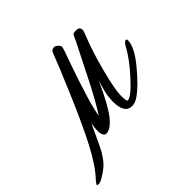

<svg xmlns="http://www.w3.org/2000/svg" viewBox="-256 -553 832 832"><g transform="rotate(-45 160.0 -136.5)"><path d="M63 -67.9C59.7 -50.9 58.1 -36.6 58.1 -24.9C58.1 -2.1 64.6 9.6 77.6 10.3C94.9 10.3 114.2 -2.8 135.5 -29.1C156.8 -55.3 183.4 -103.4 215.3 -173.3L204.1 -133.8C197.6 -111 194.5 -88.9 194.8 -67.4C194.8 -19.9 209.5 4.2 238.8 4.9C249.2 4.9 260.1 2 271.5 -3.9L281.2 -10.3C307.3 -28.2 338.5 -59.1 374.8 -103C411.1 -147 429.2 -182.6 429.2 -210C428.9 -214.5 427.1 -217.1 423.8 -217.8C417.3 -217.4 410.5 -210.8 403.3 -197.8C386.1 -164.9 358.8 -128 321.5 -87.2C284.3 -46.3 258.5 -25.9 244.1 -25.9C239.9 -26.2 237.7 -38.1 237.5 -61.5C237.4 -85 245.6 -128.7 262.2 -192.9C278.8 -257 296.7 -312.2 315.9 -358.4C320.1 -368.5 322.3 -376.1 322.3 -381.3C321.3 -393.4 314.6 -399.4 302.2 -399.4C293.5 -399.4 287.4 -398.8 284.2 -397.7C280.9 -396.6 277.4 -391.3 273.7 -381.8C269.9 -372.4 264.5 -361 257.3 -347.7C250.2 -334.3 229.6 -293.5 195.6 -225.3C161.5 -157.1 132.5 -104.7 108.4 -67.9C113.9 -108.2 138.5 -190.9 182.1 -315.9L201.2 -369.1C205.7 -382.2 207.7 -390.3 207 -393.6C207 -396.8 204.2 -401.2 198.5 -406.7C192.8 -412.3 187.3 -415 181.9 -415C176.5 -415 172 -414 168.2 -411.9C164.5 -409.7 159.8 -400.7 154.3 -384.8C148.8 -368.8 127.2 -316.4 89.6 -227.5C52 -138.7 18.5 -65.9 -11 -9.3C-40.4 47.4 -69.2 90.3 -97.2 119.6C-105 128.4 -109.4 134.4 -110.4 137.7C-110 140.3 -106.4 141.6 -99.4 141.6C-92.4 141.6 -79.2 135.2 -59.8 122.3C-40.4 109.5 -26.5 97.5 -18.1 86.4C-9.6 75.4 -2.2 64.7 4.2 54.4C10.5 44.2 30.1 3.4 63 -67.9Z"/></g></svg>

Font: Kristi
Style: Medium
Weight: 400
Italic angle: -15°
Version: Version 1.003